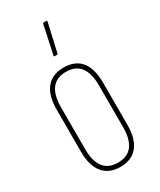

<svg xmlns="http://www.w3.org/2000/svg" viewBox="-181 -756 684 823"><g transform="rotate(-30 161.0 -344.5)"><path d="M161 6Q105 6 75.5 -30Q46 -66 46 -135V-343Q46 -413 75.5 -449Q105 -485 161 -485Q218 -485 247 -449.5Q276 -414 276 -343V-135Q276 -66 246.5 -30Q217 6 161 6ZM161 -15Q208 -15 231.5 -45.5Q255 -76 255 -136V-342Q255 -403 231.5 -433.5Q208 -464 161 -464Q114 -464 90.5 -433.5Q67 -403 67 -342V-136Q67 -76 90.5 -45.5Q114 -15 161 -15ZM152 -546Q149 -546 150 -551L180 -691Q181 -695 184 -695H198Q202 -695 201 -690L169 -549Q168 -546 165 -546Z"/></g></svg>

Font: Sofia Sans Extra Condensed Thin
Style: Regular
Weight: 250
Version: Version 4.100